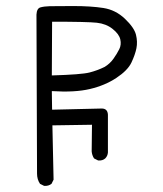

<svg xmlns="http://www.w3.org/2000/svg" viewBox="-20 -563 540 635"><path d="M126 51.8 112.3 44.9Q102.5 30.3 102.5 11.2Q102.5 -7.8 100.6 -514.6Q101.6 -535.2 113.8 -538.6Q126 -542 144.5 -542.5Q163.1 -543 222.2 -543Q281.2 -543 321.8 -536.6Q362.3 -530.3 393.1 -501Q423.8 -471.7 429.7 -448.2Q435.5 -424.8 431.2 -403.3Q426.8 -381.8 414.6 -356Q402.3 -330.1 364.7 -305.2Q327.1 -280.3 277.3 -268.6Q227.5 -256.8 151.4 -261.7L152.3 -200.2L316.4 -204.1Q335.9 -204.1 336.9 -183.6V-58.6Q335.9 -46.9 328.1 -39.1Q319.3 -31.2 304.7 -32.2L291 -39.1Q284.2 -49.8 283.2 -62.5L284.2 -150.4L153.3 -148.4L157.2 31.2L150.4 44.9Q140.6 52.7 126 51.8ZM326.2 -341.8Q343.8 -352.5 355.5 -369.1Q367.2 -385.7 374.5 -400.4Q381.8 -415 377.9 -432.6Q374 -450.2 352.5 -467.3Q331.1 -484.4 300.3 -487.8Q269.5 -491.2 152.3 -491.2L151.4 -313.5Q249 -316.4 275.9 -323.2Q302.7 -330.1 326.2 -341.8Z"/></svg>

Font: JasonHandwriting4
Style: Regular
Weight: 400
Version: Version 1.01.21